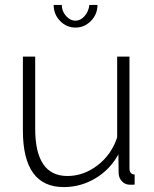

<svg xmlns="http://www.w3.org/2000/svg" viewBox="-20 -750 627 780"><path d="M343 -730H376Q376 -692 349.5 -665Q323 -638 287 -638Q250 -638 224 -665Q198 -692 198 -730H231Q231 -705 248 -685.5Q265 -666 287 -666Q307 -666 323.5 -684.5Q340 -703 343 -730ZM73 -220V-520H123V-227Q123 -35 254 -35Q320 -35 376.5 -78.5Q433 -122 456 -192V-520H506V-66Q506 -42 527 -41V0Q510 1 502 0Q485 -2 474 -15Q463 -28 462 -45L461 -123Q427 -61 367.5 -25.5Q308 10 239 10Q73 10 73 -220Z"/></svg>

Font: Raleway-v4020 Light
Style: Regular
Weight: 300
Designer: Matt McInerney, Pablo Impallari, Rodrigo Fuenzalida
Foundry: Matt McInerney, Pablo Impallari, Rodrigo Fuenzalida
Version: Version 4.020;PS 004.020;hotconv 1.0.88;makeotf.lib2.5.64775